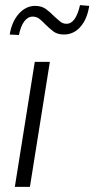

<svg xmlns="http://www.w3.org/2000/svg" viewBox="-20 -731 369 751"><path d="M38 0 116 -489H175L97 0ZM54 -594 18 -596Q26 -646 53.5 -677Q81 -708 118 -708Q143 -708 160.5 -695Q178 -682 192 -667Q204 -656 215 -647Q226 -638 240 -638Q259 -638 272 -657Q285 -676 293 -711L329 -708Q321 -656 294.5 -626Q268 -596 230 -596Q204 -596 187.5 -609Q171 -622 157 -636Q146 -648 134.5 -657Q123 -666 108 -666Q89 -666 75 -647.5Q61 -629 54 -594Z"/></svg>

Font: Nunito Sans 10pt Condensed Light
Style: Italic
Weight: 300
Width: 3
Italic angle: -9°
Designer: Vernon Adams
Foundry: Vernon Adams
Version: Version 3.101;gftools[0.9.27]